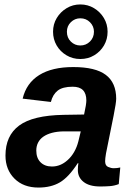

<svg xmlns="http://www.w3.org/2000/svg" viewBox="-20 -843 596 873"><path d="M435.5 4.9Q386.7 4.9 360.4 -15.6Q334 -36.1 334 -69.8Q334 -79.1 334.7 -86.9Q335.4 -94.7 336.4 -101.1H333.5Q292.5 -37.6 252.4 -13.9Q212.4 9.8 154.8 9.8Q86.4 9.8 45.7 -31Q4.9 -71.8 4.9 -135.7Q4.9 -226.1 67.1 -272.2Q129.4 -318.4 269 -320.8L362.3 -322.3Q372.6 -368.7 372.6 -386.2Q372.6 -417.5 357.2 -433.1Q341.8 -448.7 310.5 -448.7Q264.6 -448.7 242.2 -430.9Q219.7 -413.1 211.4 -379.4L83 -394.5Q99.6 -464.8 158 -501.5Q216.3 -538.1 313 -538.1Q414.1 -538.1 461.2 -502.4Q508.3 -466.8 508.3 -394Q508.3 -376 496.6 -317.4L461.9 -145Q458 -121.6 458 -109.9Q458 -89.8 471.7 -84Q485.4 -78.1 496.6 -78.1Q512.7 -78.1 526.9 -81.5L520 -5.9Q499.5 2 478.5 3.4Q457.5 4.9 435.5 4.9ZM145 -158.7Q145 -124.5 164.3 -105.2Q183.6 -85.9 216.3 -85.9Q255.4 -85.9 287.6 -115.2Q304.7 -130.4 317.1 -152.1Q329.6 -173.8 336.4 -200.7L347.2 -245.6H268.1Q239.3 -245.1 216.3 -239Q193.4 -232.9 177.2 -221.7Q161.6 -210.9 153.3 -194.8Q145 -178.7 145 -158.7ZM469.2 -698.7Q469.2 -664.6 452.9 -636.5Q436.5 -608.4 408.4 -591.6Q380.4 -574.7 345.2 -574.7Q310.5 -574.7 282.2 -591.6Q253.9 -608.4 237.5 -636.5Q221.2 -664.6 221.2 -698.7Q221.2 -732.9 238 -761Q254.9 -789.1 283 -805.9Q311 -822.8 345.2 -822.8Q379.4 -822.8 407.5 -805.9Q435.5 -789.1 452.4 -761Q469.2 -732.9 469.2 -698.7ZM407.2 -698.7Q407.2 -723.6 389.4 -741.7Q371.6 -759.8 345.2 -759.8Q320.3 -759.8 302.2 -742.2Q284.2 -724.6 284.2 -698.7Q284.2 -671.4 302.2 -653.8Q320.3 -636.2 345.2 -636.2Q371.1 -636.2 389.2 -654.3Q407.2 -672.4 407.2 -698.7Z"/></svg>

Font: Arimo
Style: Italic
Weight: 400
Italic angle: -12°
Designer: Steve Matteson
Foundry: Monotype Imaging Inc.
Version: Version 1.33